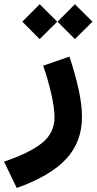

<svg xmlns="http://www.w3.org/2000/svg" viewBox="-129 -641 468 929"><path d="M-21 -536.1 63 -620.6 147.9 -536.1 63 -451.7ZM149.4 -536.1 233.4 -620.6 318.4 -536.1 233.4 -451.7ZM80.1 -323.2 207 -367.2Q234.4 -284.7 251 -210.2Q267.6 -135.7 267.6 -74.7Q267.6 44.9 191.7 127.4Q115.7 210 -47.9 268.6L-109.4 141.1Q16.1 98.6 75.4 50Q134.8 1.5 134.8 -73.7Q134.8 -118.7 119.1 -186.8Q103.5 -254.9 80.1 -323.2Z"/></svg>

Font: Estedad-FD Bold
Style: Regular
Weight: 700
Designer: Amin Abedi
Version: Version 7.3